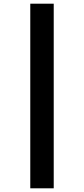

<svg xmlns="http://www.w3.org/2000/svg" viewBox="-20 -789 456 1040"><path d="M144 -769H271V231H144Z"/></svg>

Font: Noto Sans ExtraCondensed ExtraBold
Style: Regular
Weight: 800
Width: 2
Designer: Monotype Design Team
Foundry: Monotype Imaging Inc.
Version: Version 2.013; ttfautohint (v1.8.4.7-5d5b)